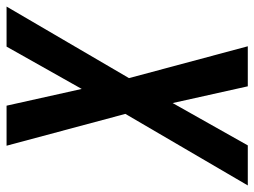

<svg xmlns="http://www.w3.org/2000/svg" viewBox="-133 -660 775 585"><g transform="rotate(90 254.5 -367.5)"><path d="M-18 0 200 -373 103 -735H225L276 -506L405 -735H527L309 -362L406 0H284L233 -229L104 0Z"/></g></svg>

Font: Iosevka Web
Style: Bold Italic
Weight: 700
Italic angle: -9°
Monospace: yes
Designer: Belleve Invis
Foundry: Belleve Invis
Version: Version 28.0.3; ttfautohint (v1.8.3)